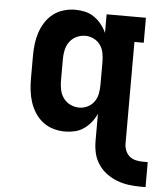

<svg xmlns="http://www.w3.org/2000/svg" viewBox="-53 -575 725 842"><g transform="rotate(5 309.5 -154.0)"><path d="M597 220Q571 220 544.5 216.5Q518 213 493 203.5Q468 194 446.5 178Q425 162 410 139.5Q395 117 389 91Q383 65 383 38V-82Q374 -62 360 -44.5Q346 -27 328 -14.5Q310 -2 288.5 3Q267 8 245 8Q219 8 193.5 0.5Q168 -7 147.5 -23Q127 -39 113 -61Q99 -83 91 -107.5Q83 -132 80 -158Q77 -184 77 -210V-310Q77 -336 80 -362Q83 -388 91 -412.5Q99 -437 113 -459Q127 -481 147.5 -497Q168 -513 193.5 -520.5Q219 -528 245 -528Q267 -528 288.5 -523Q310 -518 328 -505.5Q346 -493 360 -475.5Q374 -458 383 -438V-520H556V-410H515V38Q515 53 521 68Q527 83 539 93Q551 103 566.5 106.5Q582 110 597 110H619V220ZM299 -102Q318 -102 336 -111Q354 -120 365 -136Q376 -152 379.5 -171.5Q383 -191 383 -210V-310Q383 -329 379.5 -348.5Q376 -368 365 -384Q354 -400 336 -409Q318 -418 299 -418Q279 -418 260.5 -409.5Q242 -401 230 -385Q218 -369 213.5 -349.5Q209 -330 209 -310V-210Q209 -190 213.5 -170.5Q218 -151 230 -135Q242 -119 260.5 -110.5Q279 -102 299 -102Z"/></g></svg>

Font: Iosevka Etoile Extrabold
Style: Regular
Weight: 800
Designer: Belleve Invis
Foundry: Belleve Invis
Version: Version 22.1.2; ttfautohint (v1.8.4)